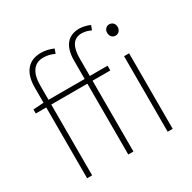

<svg xmlns="http://www.w3.org/2000/svg" viewBox="-175 -983 1161 1160"><g transform="rotate(-30 406.0 -403.5)"><path d="M672 0H707V-527H672ZM690 -660C711 -660 727 -675 727 -701C727 -723 711 -739 690 -739C670 -739 654 -723 654 -701C654 -675 670 -660 690 -660ZM37 -494H110V0H145V-494H397V0H433V-494H557V-527H433V-650C433 -729 459 -775 518 -775C538 -775 560 -770 582 -759L594 -790C569 -801 542 -807 520 -807C443 -807 397 -758 397 -655V-527H145V-628C145 -714 178 -764 244 -764C268 -764 294 -759 321 -746L332 -777C303 -790 273 -796 245 -796C163 -796 110 -743 110 -633V-527L37 -522Z"/></g></svg>

Font: Noto Sans CJK SC Thin
Style: Regular
Weight: 100
Designer: Ryoko NISHIZUKA 西塚涼子 (kana, bopomofo & ideographs); Paul D. Hunt (Latin, Greek & Cyrillic); Sandoll Communications 산돌커뮤니
Foundry: Adobe
Version: Version 2.004;hotconv 1.0.118;makeotfexe 2.5.65603